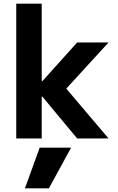

<svg xmlns="http://www.w3.org/2000/svg" viewBox="-20 -750 640 1040"><path d="M245 270H115L195 50H365ZM68 0V-730H206V-311H210L398 -520H568L339 -270L568 0H398L210 -226H206V0Z"/></svg>

Font: M PLUS Code Latin Expanded
Style: Bold
Weight: 700
Width: 7
Designer: Coji Morishita
Foundry: UNDERFOREST DESIGN
Version: Version 1.002; ttfautohint (v1.8.3)